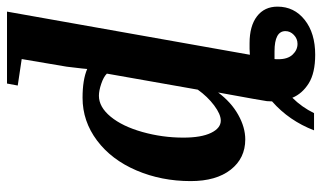

<svg xmlns="http://www.w3.org/2000/svg" viewBox="-212 -522 950 567"><g transform="rotate(-90 263.5 -239.0)"><path d="M384.8 23.4 401.9 22.5H418.9Q469.7 22.5 498.3 44.4Q526.9 66.4 526.9 105Q526.9 154.3 487.8 185.3Q448.7 216.3 384.8 216.3Q331.1 216.3 300.5 197.3Q270 178.2 257.8 148.9Q230 176.8 212.4 212.9H161.6Q189.9 139.2 247.1 88.9Q247.1 81.5 247.8 73.7Q248.5 65.9 273.4 -70.3Q244.6 -31.7 207.5 -11Q170.4 9.8 134.8 9.8Q79.1 9.8 45.4 -33.2Q11.7 -76.2 11.7 -151.4Q11.7 -237.8 43.2 -311.5Q74.7 -385.3 131.6 -428Q188.5 -470.7 257.8 -470.7Q311 -470.7 342.8 -457L344.2 -471.7L349.6 -517.6L372.1 -650.4L293.9 -662.1L299.8 -693.8H512.2ZM140.1 -172.9Q140.1 -120.1 154.1 -91.3Q168 -62.5 190.4 -62.5Q209 -62.5 235.1 -82Q261.2 -101.6 281.7 -130.4L329.1 -398.9Q319.3 -408.7 299.1 -415.5Q278.8 -422.4 263.7 -422.4Q230.5 -422.4 201.9 -387.7Q173.3 -353 156.7 -293.9Q140.1 -234.9 140.1 -172.9ZM454.6 128.4Q454.6 96.2 395 96.2H372.1L371.6 102.1V107.4Q371.6 135.3 385.3 149.7Q398.9 164.1 417 164.1Q432.1 164.1 443.4 153.3Q454.6 142.6 454.6 128.4Z"/></g></svg>

Font: Tinos
Style: Bold Italic
Weight: 700
Italic angle: -16.333°
Designer: Steve Matteson
Foundry: Monotype Imaging Inc.
Version: Version 1.23